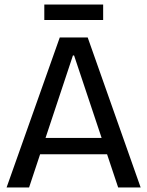

<svg xmlns="http://www.w3.org/2000/svg" viewBox="-20 -825 648 845"><path d="M9 0 243 -660H366L599 0H500L306 -581H301L108 0ZM117 -146V-218H501V-146ZM175 -737V-805H434V-737Z"/></svg>

Font: Bricolage Grotesque 96pt
Style: Regular
Weight: 400
Version: Version 1.001;gftools[0.9.33.dev8+g029e19f]